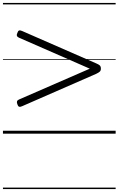

<svg xmlns="http://www.w3.org/2000/svg" viewBox="-20 -905 803 1300"><path d="M130 -186Q117 -180 109.5 -182.5Q102 -185 98 -198Q93 -210 95 -218Q97 -226 108 -231L588 -440L108 -650Q97 -655 94.5 -663Q92 -671 98 -683Q102 -696 109.5 -698.5Q117 -701 130 -695L631 -476Q648 -469 655.5 -462Q663 -455 663 -440Q663 -427 655.5 -420Q648 -413 631 -405ZM0 365H763V375H0ZM0 -20H763V0H0ZM0 -505H763V-500H0ZM0 -885H763V-875H0Z"/></svg>

Font: Playwrite IT Moderna Guides
Style: Regular
Weight: 400
Designer: Veronika Burian, José Scaglione
Foundry: TypeTogether
Version: Version 1.003